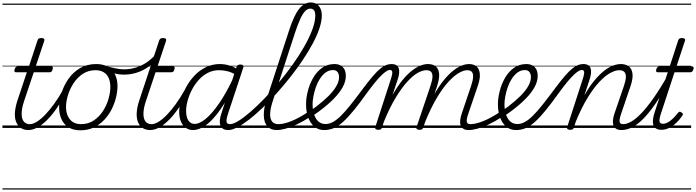

<svg xmlns="http://www.w3.org/2000/svg" viewBox="-20 -1039 5652 1559"><path d="M211 17Q171 17 146 -2Q121 -21 109.5 -53Q98 -85 101.5 -128.5Q105 -172 121 -221L198 -452H111Q100 -452 97.5 -458.5Q95 -465 99 -477Q103 -489 109 -494.5Q115 -500 125 -500H215L284 -709Q288 -721 294 -725.5Q300 -730 314 -730Q332 -730 337.5 -724Q343 -718 339 -706L270 -500H395Q406 -500 408.5 -494Q411 -488 407 -476Q404 -463 398 -457.5Q392 -452 381 -452H254L176 -219Q159 -168 156.5 -132Q154 -96 161.5 -74Q169 -52 185 -41.5Q201 -31 221 -31Q231 -31 236 -23.5Q241 -16 240.5 -7Q240 2 233 9.5Q226 17 211 17ZM0 490H388V500H0ZM0 -20H388V0H0ZM0 -505H388V-500H0ZM0 -1010H388V-1000H0Z M209 17Q198 17 193 9.5Q188 2 189.5 -7Q191 -16 199.5 -23.5Q208 -31 223 -31Q248 -31 280 -51Q312 -71 347.5 -108Q383 -145 419.5 -195.5Q456 -246 490 -307Q495 -316 504 -315Q513 -314 519 -307.5Q525 -301 520 -292Q483 -222 444 -165Q405 -108 365 -67.5Q325 -27 286 -5Q247 17 209 17ZM387 490V500ZM387 -20V0ZM387 -505V-500ZM387 -1010V-1000Z M632 19Q576 19 537.5 -4.5Q499 -28 479.5 -70.5Q460 -113 460 -168Q460 -222 479 -283Q498 -344 535.5 -398Q573 -452 629.5 -485.5Q686 -519 762 -519Q817 -519 855.5 -497Q894 -475 914 -434.5Q934 -394 934 -340Q934 -298 922.5 -249.5Q911 -201 887.5 -153.5Q864 -106 827.5 -67Q791 -28 742.5 -4.5Q694 19 632 19ZM638 -31Q697 -31 741.5 -61Q786 -91 816 -137.5Q846 -184 861 -236Q876 -288 876 -333Q876 -375 862.5 -405.5Q849 -436 822 -452.5Q795 -469 756 -469Q698 -469 653.5 -440Q609 -411 578.5 -365Q548 -319 532 -267Q516 -215 516 -171Q516 -129 530.5 -97Q545 -65 572 -48Q599 -31 638 -31ZM388 490H989V500H388ZM388 -20H989V0H388ZM388 -505H989V-500H388ZM388 -1010H989V-1000H388Z M988 -433Q949 -433 910.5 -443Q872 -453 837 -464Q829 -467 826.5 -473.5Q824 -480 826 -487Q828 -494 834 -498.5Q840 -503 848 -500Q877 -493 915 -484.5Q953 -476 988 -476Q1034 -476 1080.5 -489.5Q1127 -503 1170.5 -532Q1214 -561 1252 -607Q1260 -617 1268.5 -614Q1277 -611 1280.5 -601.5Q1284 -592 1276 -583Q1233 -529 1185 -496Q1137 -463 1087 -448Q1037 -433 988 -433ZM990 490V500ZM990 -20V0ZM990 -505V-500ZM990 -1010V-1000Z M1200 17Q1160 17 1135 -2Q1110 -21 1098.5 -53Q1087 -85 1090.5 -128.5Q1094 -172 1110 -221L1272 -709Q1276 -721 1283 -725.5Q1290 -730 1303 -730Q1320 -730 1326 -724Q1332 -718 1328 -706L1259 -500H1384Q1395 -500 1397.5 -494Q1400 -488 1396 -476Q1393 -463 1387 -457.5Q1381 -452 1370 -452H1243L1165 -219Q1148 -168 1145.5 -132Q1143 -96 1150.5 -74Q1158 -52 1173.5 -41.5Q1189 -31 1210 -31Q1220 -31 1225 -23.5Q1230 -16 1229.5 -7Q1229 2 1222 9.5Q1215 17 1200 17ZM989 490H1377V500H989ZM989 -20H1377V0H989ZM989 -505H1377V-500H989ZM989 -1010H1377V-1000H989Z M1198 17Q1187 17 1182 9.5Q1177 2 1178.5 -7Q1180 -16 1188.5 -23.5Q1197 -31 1212 -31Q1237 -31 1269 -51Q1301 -71 1336.5 -108Q1372 -145 1408.5 -195.5Q1445 -246 1479 -307Q1484 -316 1493 -315Q1502 -314 1508 -307.5Q1514 -301 1509 -292Q1472 -222 1433 -165Q1394 -108 1354 -67.5Q1314 -27 1275 -5Q1236 17 1198 17ZM1376 490V500ZM1376 -20V0ZM1376 -505V-500ZM1376 -1010V-1000Z M1547 17Q1514 17 1488.5 -1Q1463 -19 1449 -52.5Q1435 -86 1435 -131Q1435 -175 1449.5 -227.5Q1464 -280 1491.5 -331.5Q1519 -383 1559.5 -425.5Q1600 -468 1652 -493.5Q1704 -519 1767 -519Q1803 -519 1843 -507Q1883 -495 1915 -472L1901 -428Q1858 -454 1823 -461.5Q1788 -469 1758 -469Q1709 -469 1667.5 -447.5Q1626 -426 1593.5 -390Q1561 -354 1538 -309.5Q1515 -265 1503 -220Q1491 -175 1491 -136Q1491 -106 1499 -82.5Q1507 -59 1522.5 -46Q1538 -33 1561 -33Q1601 -33 1651.5 -75Q1702 -117 1759.5 -200Q1817 -283 1875 -407L1893 -369Q1830 -236 1770 -150.5Q1710 -65 1654 -24Q1598 17 1547 17ZM1834 17Q1807 17 1791.5 7Q1776 -3 1769.5 -20.5Q1763 -38 1765 -62.5Q1767 -87 1777 -116L1900 -494Q1905 -506 1911.5 -510.5Q1918 -515 1931 -515Q1949 -515 1954 -508Q1959 -501 1955 -489L1832 -117Q1817 -71 1819.5 -51Q1822 -31 1847 -31Q1857 -31 1861.5 -23.5Q1866 -16 1864.5 -7Q1863 2 1855.5 9.5Q1848 17 1834 17ZM1377 490H2012V500H1377ZM1377 -20H2012V0H1377ZM1377 -505H2012V-500H1377ZM1377 -1010H2012V-1000H1377Z M1834 17Q1821 17 1817 9.5Q1813 2 1816 -7Q1819 -16 1827.5 -23.5Q1836 -31 1848 -31Q1874 -31 1917 -57.5Q1960 -84 2014 -131Q2068 -178 2127.5 -239.5Q2187 -301 2246 -371.5Q2305 -442 2357.5 -516Q2410 -590 2451 -662Q2492 -734 2516 -798.5Q2540 -863 2540 -913Q2540 -926 2548 -932.5Q2556 -939 2566.5 -939Q2577 -939 2585 -932.5Q2593 -926 2593 -913Q2593 -867 2573.5 -808.5Q2554 -750 2518.5 -684Q2483 -618 2436.5 -549Q2390 -480 2336 -411.5Q2282 -343 2225 -280Q2168 -217 2111 -162.5Q2054 -108 2002.5 -68Q1951 -28 1907.5 -5.5Q1864 17 1834 17ZM2012 490V500ZM2012 -20V0ZM2012 -505V-500ZM2012 -1010V-1000Z M2227 17Q2177 17 2150 -14Q2123 -45 2122 -102Q2121 -159 2145 -234L2327 -791Q2365 -910 2407 -964.5Q2449 -1019 2503 -1019Q2533 -1019 2553 -1005Q2573 -991 2583 -967.5Q2593 -944 2593 -914Q2593 -901 2585 -895Q2577 -889 2566.5 -889Q2556 -889 2548 -895Q2540 -901 2540 -914Q2540 -931 2536 -943Q2532 -955 2523 -962Q2514 -969 2499 -969Q2478 -969 2458 -949Q2438 -929 2418 -885Q2398 -841 2374 -769L2197 -225Q2175 -160 2173.5 -117Q2172 -74 2189 -52.5Q2206 -31 2240 -31Q2251 -31 2255.5 -23.5Q2260 -16 2258 -7Q2256 2 2248 9.5Q2240 17 2227 17ZM2012 490H2406V500H2012ZM2012 -20H2406V0H2012ZM2012 -505H2406V-500H2012ZM2012 -1010H2406V-1000H2012Z M2226 17Q2214 17 2210 9.5Q2206 2 2209 -7Q2212 -16 2220.5 -23.5Q2229 -31 2242 -31Q2285 -31 2347 -56Q2409 -81 2487 -133Q2494 -137 2500 -134Q2506 -131 2509.5 -123Q2513 -115 2512 -107Q2511 -99 2503 -93Q2444 -54 2392 -29.5Q2340 -5 2298.5 6Q2257 17 2226 17ZM2406 490V500ZM2406 -20V0ZM2406 -505V-500ZM2406 -1010V-1000Z M2485 -130Q2502 -140 2518 -152Q2534 -164 2551 -176Q2608 -220 2648.5 -260.5Q2689 -301 2711 -339.5Q2733 -378 2733 -413Q2733 -438 2721 -454Q2709 -470 2684 -470Q2673 -470 2668.5 -477Q2664 -484 2666 -494Q2668 -504 2675.5 -511.5Q2683 -519 2696 -519Q2725 -519 2745.5 -507.5Q2766 -496 2777 -475Q2788 -454 2788 -423Q2788 -378 2763 -332Q2738 -286 2690 -237Q2642 -188 2572 -136Q2555 -124 2538.5 -112Q2522 -100 2505 -89ZM2406 490H2850V500H2406ZM2406 -20H2850V0H2406ZM2406 -505H2850V-500H2406ZM2406 -1010H2850V-1000H2406Z M2613 17Q2584 17 2560.5 6.5Q2537 -4 2519 -23.5Q2501 -43 2489 -69Q2477 -95 2471 -126Q2465 -157 2465 -192Q2465 -241 2479 -297.5Q2493 -354 2521.5 -404.5Q2550 -455 2593.5 -487Q2637 -519 2696 -519Q2707 -519 2711.5 -511.5Q2716 -504 2714 -494Q2712 -484 2704.5 -477Q2697 -470 2684 -470Q2651 -470 2624.5 -450.5Q2598 -431 2578 -400Q2558 -369 2545 -332Q2532 -295 2525 -257.5Q2518 -220 2518 -191Q2518 -159 2524.5 -130Q2531 -101 2544 -79Q2557 -57 2576.5 -44.5Q2596 -32 2623 -32Q2653 -32 2683 -48Q2713 -64 2748 -98.5Q2783 -133 2826.5 -187.5Q2870 -242 2927 -319Q2975 -383 3009.5 -423Q3044 -463 3070 -483.5Q3096 -504 3117 -511.5Q3138 -519 3158 -519Q3167 -519 3171 -511.5Q3175 -504 3173 -495Q3171 -486 3164 -478.5Q3157 -471 3144 -471Q3135 -471 3120.5 -462.5Q3106 -454 3084 -434Q3062 -414 3031.5 -377.5Q3001 -341 2960 -285Q2900 -201 2853 -143.5Q2806 -86 2767 -50.5Q2728 -15 2691 1Q2654 17 2613 17ZM2850 490H2975V500H2850ZM2850 -20H2975V0H2850ZM2850 -505H2975V-500H2850ZM2850 -1010H2975V-1000H2850Z M3051 15Q3039 15 3031.5 10Q3024 5 3027 -6L3157 -407Q3167 -439 3165 -455Q3163 -471 3145 -471Q3135 -471 3132 -478.5Q3129 -486 3131.5 -495Q3134 -504 3141 -511.5Q3148 -519 3158 -519Q3183 -519 3197.5 -510Q3212 -501 3217.5 -484.5Q3223 -468 3221 -445.5Q3219 -423 3210 -396L3167 -267Q3206 -336 3244.5 -384Q3283 -432 3320.5 -462Q3358 -492 3392 -505.5Q3426 -519 3455 -519Q3495 -519 3518.5 -499.5Q3542 -480 3545.5 -440.5Q3549 -401 3529 -340L3417 -4Q3413 6 3407 10.5Q3401 15 3386 15Q3374 15 3366 10Q3358 5 3362 -6L3476 -344Q3490 -386 3491.5 -413.5Q3493 -441 3481 -455Q3469 -469 3441 -469Q3410 -469 3370.5 -446.5Q3331 -424 3286 -374.5Q3241 -325 3193 -246Q3145 -167 3098 -53L3082 -4Q3079 6 3072.5 10.5Q3066 15 3051 15ZM3785 17Q3759 17 3743 7Q3727 -3 3720.5 -20.5Q3714 -38 3716.5 -62.5Q3719 -87 3729 -116L3806 -344Q3820 -386 3821.5 -413.5Q3823 -441 3811.5 -455Q3800 -469 3774 -469Q3744 -469 3704 -445.5Q3664 -422 3618.5 -372Q3573 -322 3525 -241Q3477 -160 3430 -44H3406Q3446 -162 3494 -251Q3542 -340 3593.5 -400Q3645 -460 3694.5 -489.5Q3744 -519 3788 -519Q3826 -519 3849 -499.5Q3872 -480 3876 -440.5Q3880 -401 3859 -340L3783 -117Q3767 -71 3770 -51Q3773 -31 3799 -31Q3809 -31 3812.5 -23.5Q3816 -16 3814 -7Q3812 2 3805 9.5Q3798 17 3785 17ZM2975 490H3964V500H2975ZM2975 -20H3964V0H2975ZM2975 -505H3964V-500H2975ZM2975 -1010H3964V-1000H2975Z M3784 17Q3772 17 3768 9.5Q3764 2 3767 -7Q3770 -16 3778.5 -23.5Q3787 -31 3800 -31Q3843 -31 3905 -56Q3967 -81 4045 -133Q4052 -137 4058 -134Q4064 -131 4067.5 -123Q4071 -115 4070 -107Q4069 -99 4061 -93Q4002 -54 3950 -29.5Q3898 -5 3856.5 6Q3815 17 3784 17ZM3964 490V500ZM3964 -20V0ZM3964 -505V-500ZM3964 -1010V-1000Z M4043 -130Q4060 -140 4076 -152Q4092 -164 4109 -176Q4166 -220 4206.5 -260.5Q4247 -301 4269 -339.5Q4291 -378 4291 -413Q4291 -438 4279 -454Q4267 -470 4242 -470Q4231 -470 4226.5 -477Q4222 -484 4224 -494Q4226 -504 4233.5 -511.5Q4241 -519 4254 -519Q4283 -519 4303.5 -507.5Q4324 -496 4335 -475Q4346 -454 4346 -423Q4346 -378 4321 -332Q4296 -286 4248 -237Q4200 -188 4130 -136Q4113 -124 4096.5 -112Q4080 -100 4063 -89ZM3964 490H4408V500H3964ZM3964 -20H4408V0H3964ZM3964 -505H4408V-500H3964ZM3964 -1010H4408V-1000H3964Z M4171 17Q4142 17 4118.5 6.5Q4095 -4 4077 -23.5Q4059 -43 4047 -69Q4035 -95 4029 -126Q4023 -157 4023 -192Q4023 -241 4037 -297.5Q4051 -354 4079.5 -404.5Q4108 -455 4151.5 -487Q4195 -519 4254 -519Q4265 -519 4269.5 -511.5Q4274 -504 4272 -494Q4270 -484 4262.5 -477Q4255 -470 4242 -470Q4209 -470 4182.5 -450.5Q4156 -431 4136 -400Q4116 -369 4103 -332Q4090 -295 4083 -257.5Q4076 -220 4076 -191Q4076 -159 4082.5 -130Q4089 -101 4102 -79Q4115 -57 4134.5 -44.5Q4154 -32 4181 -32Q4211 -32 4241 -48Q4271 -64 4306 -98.5Q4341 -133 4384.5 -187.5Q4428 -242 4485 -319Q4533 -383 4567.5 -423Q4602 -463 4628 -483.5Q4654 -504 4675 -511.5Q4696 -519 4716 -519Q4725 -519 4729 -511.5Q4733 -504 4731 -495Q4729 -486 4722 -478.5Q4715 -471 4702 -471Q4693 -471 4678.5 -462.5Q4664 -454 4642 -434Q4620 -414 4589.5 -377.5Q4559 -341 4518 -285Q4458 -201 4411 -143.5Q4364 -86 4325 -50.5Q4286 -15 4249 1Q4212 17 4171 17ZM4408 490H4533V500H4408ZM4408 -20H4533V0H4408ZM4408 -505H4533V-500H4408ZM4408 -1010H4533V-1000H4408Z M5026 17Q5000 17 4983.5 7Q4967 -3 4961 -20.5Q4955 -38 4957 -62.5Q4959 -87 4969 -116L5047 -344Q5061 -386 5062 -413.5Q5063 -441 5049.5 -455Q5036 -469 5008 -469Q4977 -469 4935.5 -446.5Q4894 -424 4847.5 -375Q4801 -326 4752 -246.5Q4703 -167 4656 -53L4640 -4Q4637 6 4630.5 10.5Q4624 15 4609 15Q4597 15 4589.5 10Q4582 5 4585 -6L4715 -407Q4725 -439 4723 -455Q4721 -471 4703 -471Q4693 -471 4689 -478.5Q4685 -486 4687 -495Q4689 -504 4696.5 -511.5Q4704 -519 4716 -519Q4741 -519 4755.5 -510Q4770 -501 4775.5 -484.5Q4781 -468 4779 -445.5Q4777 -423 4768 -396L4725 -264Q4764 -334 4804 -382.5Q4844 -431 4882 -461.5Q4920 -492 4955.5 -505.5Q4991 -519 5021 -519Q5059 -519 5084.5 -500.5Q5110 -482 5115.5 -442.5Q5121 -403 5100 -340L5024 -117Q5008 -71 5011 -51Q5014 -31 5040 -31Q5050 -31 5054 -23.5Q5058 -16 5056.5 -7Q5055 2 5047.5 9.5Q5040 17 5026 17ZM4533 490H5204V500H4533ZM4533 -20H5204V0H4533ZM4533 -505H5204V-500H4533ZM4533 -1010H5204V-1000H4533Z M5026 17Q5015 17 5010 9.5Q5005 2 5006.5 -7Q5008 -16 5016.5 -23.5Q5025 -31 5040 -31Q5069 -31 5105.5 -51.5Q5142 -72 5186.5 -118Q5231 -164 5285 -240.5Q5339 -317 5404 -429Q5411 -439 5420 -438Q5429 -437 5434 -429Q5439 -421 5433 -410Q5363 -286 5306.5 -203.5Q5250 -121 5202 -73Q5154 -25 5110.5 -4Q5067 17 5026 17ZM5204 490V500ZM5204 -20V0ZM5204 -505V-500ZM5204 -1010V-1000Z M5351 15Q5320 15 5302 1Q5284 -13 5281.5 -43.5Q5279 -74 5295 -125L5402 -452H5321Q5311 -452 5308.5 -458.5Q5306 -465 5309 -477Q5313 -489 5319.5 -494.5Q5326 -500 5336 -500H5418L5486 -709Q5490 -721 5496.5 -725.5Q5503 -730 5517 -730Q5533 -730 5539.5 -724Q5546 -718 5541 -706L5473 -500H5598Q5608 -500 5611 -494Q5614 -488 5610 -476Q5606 -463 5600 -457.5Q5594 -452 5584 -452H5457L5347 -118Q5332 -72 5335 -53Q5338 -34 5364 -34Q5390 -34 5421.5 -57.5Q5453 -81 5486 -124Q5493 -132 5499 -132Q5505 -132 5513 -126Q5524 -120 5524.5 -113.5Q5525 -107 5521 -101Q5501 -70 5473.5 -43.5Q5446 -17 5415 -1Q5384 15 5351 15ZM5204 490H5592V500H5204ZM5204 -20H5592V0H5204ZM5204 -505H5592V-500H5204ZM5204 -1010H5592V-1000H5204Z"/></svg>

Font: Playwrite US Trad Guides
Style: Regular
Weight: 400
Designer: Veronika Burian, José Scaglione
Foundry: TypeTogether
Version: Version 1.003